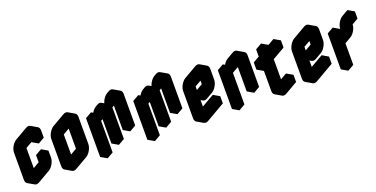

<svg xmlns="http://www.w3.org/2000/svg" viewBox="-24 -1614 4916 2513"><g transform="rotate(-20 2434.0 -357.0)"><path d="M217 -540 390 -640Q424 -660 450 -645Q476 -630 476 -590V-490L390 -440V-540L217 -440V-60L390 -160V-260L476 -310V-210Q476 -184 464 -154Q452 -124 432.5 -98.5Q413 -73 390 -60L217 40Q182 60 156 45Q130 30 130 -10V-390Q130 -417 142 -446.5Q154 -476 174 -501.5Q194 -527 217 -540ZM476 -310 390 -260 303 -310 390 -360ZM390 -260V-160L303 -210V-310ZM390 -160 217 -60 130 -110 303 -210ZM390 -540V-440L303 -490V-590ZM450 -645Q424 -660 390 -640L217 -540Q194 -527 174 -501.5Q154 -476 142 -446.5Q130 -417 130 -390V-10Q130 30 156 45L69 -5Q43 -20 43 -60V-440Q43 -467 55 -496.5Q67 -526 87 -551.5Q107 -577 130 -590L303 -690Q338 -710 364 -695Z M737 -540 910 -640Q944 -660 970 -645Q996 -630 996 -590V-210Q996 -184 984 -154Q972 -124 952.5 -98.5Q933 -73 910 -60L737 40Q702 60 676 45Q650 30 650 -10V-390Q650 -417 662 -446.5Q674 -476 694 -501.5Q714 -527 737 -540ZM737 -60 910 -160V-540L737 -440ZM910 -540V-160L823 -210V-590ZM910 -160 737 -60 650 -110 823 -210ZM970 -645Q944 -660 910 -640L737 -540Q714 -527 694 -501.5Q674 -476 662 -446.5Q650 -417 650 -390V-10Q650 30 676 45L589 -5Q563 -20 563 -60V-440Q563 -467 575 -496.5Q587 -526 607 -551.5Q627 -577 650 -590L823 -690Q858 -710 884 -695Z M1170 -490 1257 -540V-440Q1257 -467 1269 -496.5Q1281 -526 1300.5 -551.5Q1320 -577 1343 -590L1369 -605Q1404 -625 1430 -610Q1456 -595 1456 -555Q1456 -582 1468 -611.5Q1480 -641 1499.5 -666.5Q1519 -692 1542 -705L1568 -720Q1603 -740 1629 -725Q1655 -710 1655 -670V-230L1568 -180V-620L1456 -555V-115L1369 -65V-505L1257 -440V0L1170 50ZM1568 -620V-180L1482 -230V-670ZM1369 -505V-65L1282 -115V-555ZM1629 -725Q1603 -740 1568 -720L1542 -705Q1519 -692 1499.5 -666.5Q1480 -641 1468 -611.5Q1456 -582 1456 -555L1369 -605Q1369 -632 1381 -661.5Q1393 -691 1413 -716.5Q1433 -742 1456 -755L1482 -770Q1516 -790 1542 -775ZM1170 -490V50L1083 0V-540ZM1430 -610Q1404 -625 1369 -605L1343 -590Q1320 -577 1300.5 -551.5Q1281 -526 1269 -496.5Q1257 -467 1257 -440L1170 -490Q1170 -517 1182 -546.5Q1194 -576 1214 -601.5Q1234 -627 1257 -640L1282 -655Q1317 -675 1343 -660ZM1257 -540 1170 -490 1083 -540 1170 -590Z M1828 -490 1915 -540V-440Q1915 -467 1927 -496.5Q1939 -526 1958.5 -551.5Q1978 -577 2001 -590L2027 -605Q2062 -625 2088 -610Q2114 -595 2114 -555Q2114 -582 2126 -611.5Q2138 -641 2157.5 -666.5Q2177 -692 2200 -705L2226 -720Q2261 -740 2287 -725Q2313 -710 2313 -670V-230L2226 -180V-620L2114 -555V-115L2027 -65V-505L1915 -440V0L1828 50ZM2226 -620V-180L2140 -230V-670ZM2027 -505V-65L1940 -115V-555ZM2287 -725Q2261 -740 2226 -720L2200 -705Q2177 -692 2157.5 -666.5Q2138 -641 2126 -611.5Q2114 -582 2114 -555L2027 -605Q2027 -632 2039 -661.5Q2051 -691 2071 -716.5Q2091 -742 2114 -755L2140 -770Q2174 -790 2200 -775ZM1828 -490V50L1741 0V-540ZM2088 -610Q2062 -625 2027 -605L2001 -590Q1978 -577 1958.5 -551.5Q1939 -526 1927 -496.5Q1915 -467 1915 -440L1828 -490Q1828 -517 1840 -546.5Q1852 -576 1872 -601.5Q1892 -627 1915 -640L1940 -655Q1975 -675 2001 -660ZM1915 -540 1828 -490 1741 -540 1828 -590Z M2573 -540 2746 -640Q2780 -660 2806 -645Q2832 -630 2832 -590V-440Q2832 -414 2820 -384Q2808 -354 2788.5 -328.5Q2769 -303 2746 -290L2659 -240Q2625 -220 2599 -235Q2573 -250 2573 -290V-60L2832 -210V-110L2573 40Q2538 60 2512 45Q2486 30 2486 -10V-390Q2486 -417 2498 -446.5Q2510 -476 2530 -501.5Q2550 -527 2573 -540ZM2746 -540 2573 -440V-290L2746 -390ZM2832 -210 2573 -60 2486 -110 2746 -260ZM2746 -540V-390L2659 -440V-590ZM2573 -290Q2573 -250 2599 -235L2512 -285Q2486 -300 2486 -340ZM2746 -390 2573 -290 2486 -340 2659 -440ZM2806 -645Q2780 -660 2746 -640L2573 -540Q2550 -527 2530 -501.5Q2510 -476 2498 -446.5Q2486 -417 2486 -390V-10Q2486 30 2512 45L2425 -5Q2399 -20 2399 -60V-440Q2399 -467 2411 -496.5Q2423 -526 2443 -551.5Q2463 -577 2486 -590L2659 -690Q2694 -710 2720 -695Z M3006 -490 3093 -540V-440Q3093 -467 3105 -496.5Q3117 -526 3136.5 -551.5Q3156 -577 3179 -590L3266 -640Q3300 -660 3326 -645Q3352 -630 3352 -590V-150L3266 -100V-540L3093 -440V0L3006 50ZM3266 -540V-100L3179 -150V-590ZM3006 -490V50L2919 0V-540ZM3326 -645Q3300 -660 3266 -640L3179 -590Q3156 -577 3136.5 -551.5Q3117 -526 3105 -496.5Q3093 -467 3093 -440L3006 -490Q3006 -517 3018 -546.5Q3030 -576 3050 -601.5Q3070 -627 3093 -640L3179 -690Q3214 -710 3240 -695ZM3093 -540 3006 -490 2919 -540 3006 -590Z M3569 -375 3483 -325V-425L3569 -475V-575L3656 -625V-425Q3656 -452 3668 -481.5Q3680 -511 3699.5 -536.5Q3719 -562 3742 -575L3829 -625V-525L3656 -425V-45L3829 -145V-45L3656 55Q3621 75 3595 60Q3569 45 3569 5ZM3829 -145 3656 -45 3569 -95 3742 -195ZM3829 -625 3742 -575Q3719 -562 3699.5 -536.5Q3680 -511 3668 -481.5Q3656 -452 3656 -425L3569 -475Q3569 -502 3581 -531.5Q3593 -561 3613 -586.5Q3633 -612 3656 -625L3742 -675ZM3569 -475 3483 -425 3396 -475 3483 -525ZM3569 -375V5Q3569 45 3595 60L3509 10Q3483 -5 3483 -45V-425ZM3656 -625 3569 -575 3483 -625 3569 -675ZM3569 -575V-475L3483 -525V-625ZM3483 -425V-325L3396 -375V-475Z M4089 -540 4262 -640Q4296 -660 4322 -645Q4348 -630 4348 -590V-440Q4348 -414 4336 -384Q4324 -354 4304.5 -328.5Q4285 -303 4262 -290L4175 -240Q4141 -220 4115 -235Q4089 -250 4089 -290V-60L4348 -210V-110L4089 40Q4054 60 4028 45Q4002 30 4002 -10V-390Q4002 -417 4014 -446.5Q4026 -476 4046 -501.5Q4066 -527 4089 -540ZM4262 -540 4089 -440V-290L4262 -390ZM4348 -210 4089 -60 4002 -110 4262 -260ZM4262 -540V-390L4175 -440V-590ZM4089 -290Q4089 -250 4115 -235L4028 -285Q4002 -300 4002 -340ZM4262 -390 4089 -290 4002 -340 4175 -440ZM4322 -645Q4296 -660 4262 -640L4089 -540Q4066 -527 4046 -501.5Q4026 -476 4014 -446.5Q4002 -417 4002 -390V-10Q4002 30 4028 45L3941 -5Q3915 -20 3915 -60V-440Q3915 -467 3927 -496.5Q3939 -526 3959 -551.5Q3979 -577 4002 -590L4175 -690Q4210 -710 4236 -695Z M4522 -450 4609 -500V-400L4695 -450Q4695 -477 4707 -506.5Q4719 -536 4739 -561.5Q4759 -587 4782 -600L4868 -650V-550L4782 -500Q4782 -474 4770 -444Q4758 -414 4738 -388.5Q4718 -363 4695 -350L4609 -300V0L4522 50ZM4522 -450V50L4435 0V-500ZM4868 -650 4782 -600Q4759 -587 4739 -561.5Q4719 -536 4707 -506.5Q4695 -477 4695 -450L4609 -500Q4609 -527 4621 -556.5Q4633 -586 4652.5 -611.5Q4672 -637 4695 -650L4782 -700ZM4695 -450 4609 -400 4522 -450 4609 -500ZM4609 -500 4522 -450 4435 -500 4522 -550Z"/></g></svg>

Font: Nabla
Style: Regular
Weight: 400
Designer: Arthur Reinders Folmer
Foundry: Typearture
Version: Version 1.002